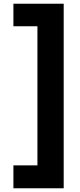

<svg xmlns="http://www.w3.org/2000/svg" viewBox="-20 -831 427 1031"><path d="M322 180H52V57H181V-690H52V-811H322Z"/></svg>

Font: DM Sans 24pt Black
Style: Regular
Weight: 900
Designer: Colophon Foundry, Jonny Pinhorn
Foundry: Colophon Foundry
Version: Version 4.004;gftools[0.9.30]